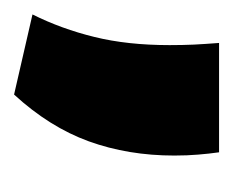

<svg xmlns="http://www.w3.org/2000/svg" viewBox="-53 -165 324 266"><g transform="rotate(90 109.0 -32.0)"><path d="M187 -173.5Q189 -159.5 190.2 -144.5Q191.5 -129.5 191.5 -111.5Q191.5 -47.5 171.8 7Q152 61.5 107 110.5L-4 85Q16 45 27.2 -0.8Q38.5 -46.5 38.5 -105Q38.5 -123 37.8 -138.5Q37 -154 35.5 -173.5Z"/></g></svg>

Font: Anek Odia SemiCondensed ExtraBold
Style: Regular
Weight: 800
Width: 4
Designer: Yesha Goshar & Mahesh Sahu (Odia), Yesha Goshar (Latin)
Foundry: Ek Type
Version: Version 1.003